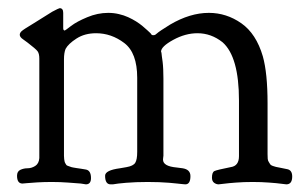

<svg xmlns="http://www.w3.org/2000/svg" viewBox="-20 -454 763 479"><path d="M141.6 -377.9Q142.6 -377.9 157.2 -389.2Q171.9 -400.4 197.8 -411.1Q223.6 -421.9 250 -421.9Q263.7 -421.9 276.4 -418.9Q289.1 -416 299.8 -411.1Q310.5 -406.2 319.8 -400.4Q329.1 -394.5 335.9 -388.7Q342.8 -382.8 347.7 -378.4Q352.5 -374 355.5 -371.1L358.4 -367.2Q359.4 -366.2 362.3 -366.2Q365.2 -366.2 367.2 -367.2Q369.1 -368.2 371.6 -370.6Q374 -373 382.8 -378.9Q391.6 -384.8 404.3 -392.6Q454.1 -421.9 501 -421.9Q544.9 -421.9 582 -396Q619.1 -370.1 635.7 -313.5Q647.5 -271.5 647.5 -196.3V-69.3Q647.5 -62.5 647.9 -57.6Q648.4 -52.7 650.9 -49.3Q653.3 -45.9 654.3 -43.9Q655.3 -42 660.6 -40Q666 -38.1 668.5 -37.6Q670.9 -37.1 680.7 -35.2Q690.4 -33.2 695.3 -32.2Q709 -30.3 709 -13.7Q709 5.9 694.3 5.9Q692.4 5.9 681.6 4.4Q670.9 2.9 651.4 1.5Q631.8 0 610.4 0Q587.9 0 568.8 1.5Q549.8 2.9 538.6 4.4Q527.3 5.9 525.4 5.9Q519.5 5.9 514.2 2Q508.8 -2 508.8 -10.7Q508.8 -24.4 515.1 -27.3Q521.5 -30.3 555.7 -37.1Q576.2 -40 576.2 -64.5V-203.1Q576.2 -312.5 535.2 -348.6Q506.8 -371.1 472.7 -371.1Q442.4 -371.1 412.1 -354.5Q381.8 -337.9 381.8 -325.2L382.8 -322.3Q382.8 -319.3 383.8 -313.5Q384.8 -307.6 385.7 -299.8Q386.7 -292 387.2 -280.8Q387.7 -269.5 387.7 -257.8V-65.4Q387.7 -64.5 387.2 -61.5Q386.7 -58.6 386.7 -56.6V-55.7Q386.7 -39.1 420.9 -36.1Q429.7 -35.2 435.5 -34.2Q455.1 -31.2 455.1 -14.6Q455.1 5.9 442.4 5.9Q441.4 5.9 436 5.4Q430.7 4.9 421.9 3.9Q413.1 2.9 402.3 2Q391.6 1 377 0.5Q362.3 0 348.6 0Q335 0 320.3 0.5Q305.7 1 294.9 2Q284.2 2.9 275.4 3.9Q266.6 4.9 261.7 5.9H255.9Q242.2 5.9 242.2 -15.6Q242.2 -29.3 279.3 -34.2Q290 -36.1 295.9 -37.1Q312.5 -40 317.4 -47.9Q322.3 -55.7 322.3 -75.2V-259.8Q322.3 -322.3 290 -346.7Q257.8 -371.1 219.7 -371.1Q191.4 -371.1 170.9 -357.9Q150.4 -344.7 143.6 -332Q139.6 -322.3 139.6 -305.7V-65.4Q139.6 -60.5 140.1 -57.1Q140.6 -53.7 141.1 -51.3Q141.6 -48.8 143.1 -46.4Q144.5 -43.9 145.5 -42.5Q146.5 -41 149.9 -40Q153.3 -39.1 155.3 -38.1Q157.2 -37.1 162.6 -36.1Q168 -35.2 170.9 -34.7Q173.8 -34.2 181.2 -33.2Q188.5 -32.2 193.4 -31.2Q207 -29.3 207 -9.8Q207 5.9 194.3 5.9L181.6 3.9Q169.9 2.9 149.9 1.5Q129.9 0 109.4 0Q89.8 0 73.2 1Q56.6 2 47.4 2.9Q38.1 3.9 36.1 3.9Q22.5 3.9 22.5 -15.6Q22.5 -26.4 30.8 -30.3Q39.1 -34.2 48.8 -34.2Q58.6 -34.2 67.9 -40Q77.1 -45.9 78.1 -59.6V-307.6Q78.1 -320.3 73.7 -326.2Q69.3 -332 48.8 -347.7Q42 -352.5 38.1 -355.5Q29.3 -361.3 29.3 -367.2Q29.3 -372.1 34.2 -376.5Q39.1 -380.9 63.5 -395.5Q89.8 -412.1 110.4 -424.8Q127 -433.6 128.9 -433.6Q137.7 -433.6 137.7 -421.9V-383.8Q137.7 -377.9 141.6 -377.9Z"/></svg>

Font: Goudy Bookletter 1911
Style: Regular
Weight: 400
Version: Version 2010.07.03